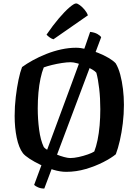

<svg xmlns="http://www.w3.org/2000/svg" viewBox="-20 -997 804 1114"><path d="M237 97Q217 97 201 90Q185 83 178 76L396 -513Q417 -569 437.5 -626Q458 -683 475.5 -732Q493 -781 503 -812Q529 -809 545.5 -799.5Q562 -790 567 -781ZM364 0Q330 0 291 -11.5Q252 -23 215.5 -40.5Q179 -58 151.5 -76Q124 -94 113 -108Q89 -140 77 -198Q65 -256 65 -324Q65 -380 71.5 -434.5Q78 -489 87.5 -534.5Q97 -580 108 -608Q134 -627 170 -647Q206 -667 249 -684Q292 -701 336 -710.5Q380 -720 421 -720Q447 -720 481 -712Q515 -704 549 -690.5Q583 -677 610 -661Q637 -645 651 -630Q667 -604 677.5 -565Q688 -526 693.5 -480.5Q699 -435 699 -389Q699 -335 692.5 -281.5Q686 -228 675.5 -182Q665 -136 652 -102Q627 -81 580.5 -57Q534 -33 478 -16.5Q422 0 364 0ZM387 -80Q409 -80 436.5 -86Q464 -92 489.5 -101Q515 -110 527 -118Q538 -146 546 -184.5Q554 -223 558 -269Q562 -315 562 -363Q562 -427 555.5 -483Q549 -539 539 -575Q533 -583 515.5 -593.5Q498 -604 475 -613.5Q452 -623 429 -629.5Q406 -636 390 -636Q369 -636 339.5 -631.5Q310 -627 281.5 -620Q253 -613 234 -606Q223 -579 215 -541.5Q207 -504 203 -459.5Q199 -415 199 -368Q199 -306 207 -245Q215 -184 234 -144Q242 -134 261.5 -123Q281 -112 305 -102Q329 -92 351.5 -86Q374 -80 387 -80ZM290 -769Q277 -773 266 -781.5Q255 -790 250 -796Q287 -850 321.5 -890.5Q356 -931 383 -954Q410 -977 421 -977Q430 -977 444 -966.5Q458 -956 471 -940.5Q484 -925 490 -908Z"/></svg>

Font: Texturina 12pt SemiBold
Style: Regular
Weight: 600
Designer: Guillermo Torres Carreño
Foundry: Omnibus-Type
Version: Version 1.002